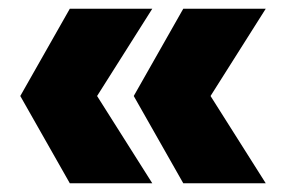

<svg xmlns="http://www.w3.org/2000/svg" viewBox="-20 -470 656 440"><path d="M400 -450H589L462.5 -250L589 -50H400L286.5 -250ZM140 -450H329L202.5 -250L329 -50H140L26.5 -250Z"/></svg>

Font: Overused Grotesk Black
Style: Regular
Weight: 900
Version: Version 0.004